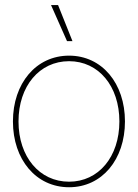

<svg xmlns="http://www.w3.org/2000/svg" viewBox="-20 -748 557 775"><path d="M258.8 7.8C391.6 7.8 484.4 -104 484.4 -257.8C484.4 -411.6 391.6 -523.4 258.8 -523.4C125.5 -523.4 32.2 -411.6 32.2 -257.8C32.2 -104 125.5 7.8 258.8 7.8ZM258.8 -14.6C139.2 -14.6 54.7 -115.2 54.7 -257.8C54.7 -400.4 139.2 -501 258.8 -501C377.9 -501 461.9 -400.4 461.9 -257.8C461.9 -115.2 377.9 -14.6 258.8 -14.6ZM250.5 -582H272.5L214.4 -727.5H186Z"/></svg>

Font: Raveo Display Display Thin
Style: Regular
Weight: 100
Designer: Jakub Foglar, Rasmus Andersson (Inter)
Foundry: Jakubfoglar.com
Version: Version 1.100;Glyphs 3.2.3 (3260)